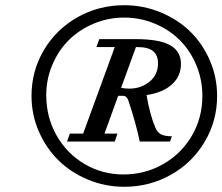

<svg xmlns="http://www.w3.org/2000/svg" viewBox="-20 -737 861 744"><path d="M461.4 -13.2Q387.7 -13.2 321.3 -40.8Q254.9 -68.4 206.8 -115.5Q158.7 -162.6 130.4 -227.8Q102.1 -293 102.1 -365.2Q102.1 -461.9 149.9 -542.7Q197.8 -623.5 280.3 -670.2Q362.8 -716.8 461.4 -716.8Q535.6 -716.8 602.3 -689.2Q668.9 -661.6 716.8 -615Q764.6 -568.4 793 -503.2Q821.3 -438 821.3 -365.2Q821.3 -269 773.4 -188Q725.6 -106.9 642.8 -60.1Q560.1 -13.2 461.4 -13.2ZM458 -61Q542 -61 612.3 -101.1Q682.6 -141.1 723.4 -210.9Q764.2 -280.8 764.2 -365.2Q764.2 -428.7 740.5 -485.1Q716.8 -541.5 676.3 -581.8Q635.7 -622.1 579.6 -645.5Q523.4 -668.9 461.4 -668.9Q399.4 -668.9 343.5 -645.5Q287.6 -622.1 247.3 -582.3Q207 -542.5 183.1 -486.6Q159.2 -430.7 159.2 -368.7Q159.2 -283.2 199 -212.6Q238.8 -142.1 307.4 -101.6Q376 -61 458 -61ZM239.7 -188.5 250.5 -219.2H302.2L424.8 -554.7H353.5L364.7 -585.4H505.9Q597.7 -585.4 639.4 -561.8Q681.2 -538.1 681.2 -489.3Q681.2 -441.4 646 -409.7Q610.8 -377.9 547.9 -368.7Q560.1 -295.4 581.1 -244.6Q588.9 -224.6 603.3 -216.8Q617.7 -209 646 -209L638.7 -188.5H521.5Q505.9 -262.7 477.5 -347.2Q471.2 -365.7 456.5 -365.7H438L384.8 -219.2H435.1L424.8 -188.5ZM511.2 -554.7H506.8L449.2 -396.5Q465.8 -393.6 481.4 -393.6Q526.4 -393.6 559.3 -420.4Q592.3 -447.3 592.3 -491.7Q592.3 -522.5 573.5 -538.6Q554.7 -554.7 511.2 -554.7Z"/></svg>

Font: Elstob 14pt
Style: Bold Italic
Weight: 700
Italic angle: -20°
Designer: Peter S. Baker
Version: Version 1.015